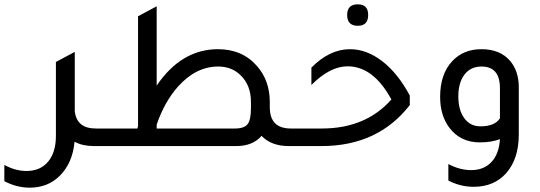

<svg xmlns="http://www.w3.org/2000/svg" viewBox="-107 -674 2494 886"><path d="M335 -81H401V0H325Q274 0 237 -20Q228 79 168 138Q113 192 30 192Q-30 192 -87 162V87Q-36 115 15 115Q79 115 115 72Q151 29 151 -47V-388L237 -434V-433L238 -434V-161Q247 -81 335 -81Z M1235 -81H1301V0H1225Q1145 0 1100 -47Q1059 0 984 0H341V-81H527L530 -92V-599L616 -645V-279Q730 -447 899 -447Q1012 -447 1080 -368Q1138 -301 1138 -203V-179Q1138 -81 1235 -81ZM1051 -175V-203Q1051 -281 1003 -327Q962 -367 900 -367Q797 -367 714 -274Q652 -204 616 -99V-81H977Q1020 -81 1035.5 -101Q1051 -121 1051 -175Z M1544 -555Q1495 -555 1495 -605Q1495 -654 1544 -654Q1592 -654 1592 -605Q1592 -555 1544 -555ZM1241 0V-81H1378Q1581 -81 1699 -215Q1616 -368 1497 -368Q1416 -368 1330 -282V-362Q1414 -447 1508 -447Q1585 -447 1657 -391.5Q1729 -336 1784 -233V-189Q1637 0 1377 0Z M2200 -32Q2162 -17 2107 -17Q2018 -17 1967 -84Q1924 -141 1924 -227Q1924 -333 1981 -393Q2032 -447 2115 -447Q2200 -447 2246 -394Q2287 -347 2287 -271V-53Q2287 60 2228 126Q2172 188 2079 188Q2017 188 1962 159V83Q2015 111 2067 111Q2126 111 2161 73.5Q2196 36 2200 -32ZM2200 -267Q2200 -367 2115 -367Q2065 -367 2036.5 -330Q2008 -293 2008 -229Q2008 -166 2035.5 -128.5Q2063 -91 2110 -91Q2176 -91 2200 -128Z"/></svg>

Font: Space Grotesk Medium
Style: Regular
Weight: 500
Designer: Florian Karsten
Foundry: Florian Karsten
Version: Version 2.000